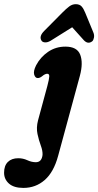

<svg xmlns="http://www.w3.org/2000/svg" viewBox="-144 -682 481 941"><path d="M247.5 -310.5 141 81.5Q119.5 161.5 75.2 200.2Q31 239 -29.5 239Q-76 239 -100 217.8Q-124 196.5 -124 164.5Q-124 130 -105.5 111.8Q-87 93.5 -54.5 93.5Q-31 93.5 -10 103.2Q11 113 31.5 113Q60.5 113 64.5 77Q65.5 57 56 31.5Q46.5 6 39.8 -25Q33 -56 42.5 -92.5L88 -260.5Q97 -294.5 97.5 -307.5Q98 -320.5 87.5 -320.5Q76.5 -320.5 62 -308Q50.5 -299 40 -299.5Q28.5 -300 23.5 -316.5Q18.5 -333 33 -362Q54 -402 91.5 -427.8Q129 -453.5 176.5 -453.5Q234 -453.5 249.2 -413.8Q264.5 -374 247.5 -310.5ZM104.6 -482.6Q89 -473.3 76.3 -474.3Q63.5 -475.2 58.8 -483.8Q46.4 -504.5 73.3 -531.1L163 -621.6Q181 -639.8 195.9 -650.8Q210.9 -661.8 228.1 -661.5Q246.6 -661.2 256.3 -650.1Q266 -638.9 273.6 -619.8L313.4 -523.2Q318.9 -510.6 316.5 -497.7Q314 -484.7 308.2 -479.8Q287.7 -463.7 267.7 -484L209.8 -548.4Z"/></svg>

Font: Fraunces 144pt SuperSoft
Style: Bold Italic
Weight: 700
Italic angle: -16°
Version: Version 1.000;[0bf87f6ff]